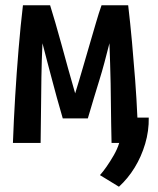

<svg xmlns="http://www.w3.org/2000/svg" viewBox="-20 -542 600 728"><path d="M431 166 359 122Q370 110 384 90Q398 70 411.5 46.5Q425 23 432 0H403Q402 -36 401.5 -73.5Q401 -111 400.5 -149Q400 -187 399.5 -225.5Q399 -264 397.5 -302.5Q396 -341 395 -378Q385 -339 376 -305Q367 -271 357 -239Q347 -207 336.5 -172Q326 -137 313 -93H218Q205 -137 195.5 -172Q186 -207 177.5 -239Q169 -271 160 -305Q151 -339 141 -378Q138 -313 137 -249Q136 -185 135.5 -122.5Q135 -60 134 0H29Q32 -84 37.5 -175.5Q43 -267 50.5 -356.5Q58 -446 67 -522H170Q179 -493 190 -455.5Q201 -418 213 -374Q225 -330 238 -283Q251 -236 265 -188Q280 -236 293.5 -283Q307 -330 320 -374Q333 -418 344 -456Q355 -494 365 -522H466Q474 -454 480.5 -382.5Q487 -311 492.5 -238.5Q498 -166 501 -96H544Q545 -46 530.5 3Q516 52 490.5 93.5Q465 135 431 166Z"/></svg>

Font: Ubuntu Sans Mono Medium
Style: Regular
Weight: 500
Monospace: yes
Designer: Dalton Maag Ltd
Foundry: Dalton Maag Ltd
Version: Version 1.006